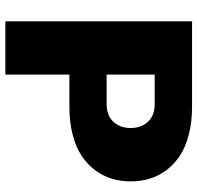

<svg xmlns="http://www.w3.org/2000/svg" viewBox="-30 -710 740 720"><g transform="rotate(90 340.0 -350.0)"><path d="M379.9 -240.2H259.8V0H60.1V-700.2H379.9Q438.5 -700.2 485.8 -687.7Q533.2 -675.3 565.2 -653.8Q597.2 -632.3 618.9 -602.8Q640.6 -573.2 650.4 -540.3Q660.2 -507.3 660.2 -470.2Q660.2 -433.1 650.4 -400.1Q640.6 -367.2 618.9 -337.6Q597.2 -308.1 565.2 -286.6Q533.2 -265.1 485.8 -252.7Q438.5 -240.2 379.9 -240.2ZM460 -470.2Q460 -509.3 436.8 -534.7Q413.6 -560.1 370.1 -560.1H259.8V-379.9H370.1Q413.6 -379.9 436.8 -405.3Q460 -430.7 460 -470.2Z"/></g></svg>

Font: Fivo Sans Heavy
Style: Regular
Weight: 900
Designer: Alexander Slobzheninov
Foundry: Alexander Slobzheninov
Version: 1.0